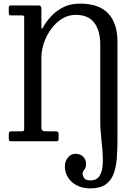

<svg xmlns="http://www.w3.org/2000/svg" viewBox="-20 -780 733 1060"><path d="M101.5 -695H39Q28.5 -695 28.5 -707.5V-738.5Q28.5 -750 38 -750H193Q201.5 -750 205 -744.8Q208.5 -739.5 208.5 -732.5V-639Q208.5 -619.5 211.2 -620.8Q214 -622 218.5 -630.5Q233 -657.5 259.8 -687.5Q286.5 -717.5 326.8 -738.8Q367 -760 421.5 -760Q526 -760 577.2 -706Q628.5 -652 628.5 -549V-11Q628.5 45 624.8 94.2Q621 143.5 606.8 180.8Q592.5 218 562.2 239Q532 260 479 260Q434.5 260 403 243Q371.5 226 354.8 198.5Q338 171 338 140Q338 111.5 354.5 90.2Q371 69 397 69Q422.5 69 438.8 84.5Q455 100 455 125Q455 142.5 450.2 150.2Q445.5 158 440.8 163.5Q436 169 436 179Q436 188.5 443.8 202.2Q451.5 216 479 216Q512.5 216 527.8 194Q543 172 546.2 136.2Q549.5 100.5 546.2 57.8Q543 15 538.2 -27.5Q533.5 -70 533.5 -104V-533Q533.5 -611 500.2 -654.5Q467 -698 398.5 -698Q357 -698 322.2 -676.2Q287.5 -654.5 262 -619.2Q236.5 -584 222.5 -542.8Q208.5 -501.5 208.5 -463V-75.5Q208.5 -55 229.5 -55H286Q296 -55 299.8 -52Q303.5 -49 303.5 -38V-15Q303.5 -6 300.8 -3Q298 0 289.5 0H42.5Q33.5 0 31 -3.2Q28.5 -6.5 28.5 -16V-39Q28.5 -49.5 32.8 -52.2Q37 -55 46.5 -55H96.5Q106.5 -55 110 -57.2Q113.5 -59.5 113.5 -69V-686.5Q113.5 -695 101.5 -695Z"/></svg>

Font: Besley* Narrow
Style: Regular
Weight: 400
Width: 4
Designer: Owen Earl
Foundry: indestructible type*
Version: Version 3.000; ttfautohint (v1.8.3)